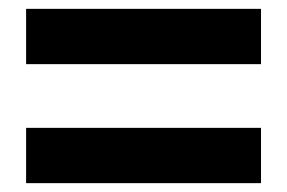

<svg xmlns="http://www.w3.org/2000/svg" viewBox="-20 -595 649 434"><path d="M39 -450H570V-575H39ZM39 -181H570V-306H39Z"/></svg>

Font: Noto Sans HK Black
Style: Regular
Weight: 900
Designer: Ryoko NISHIZUKA 西塚涼子 (kana, bopomofo & ideographs); Paul D. Hunt (Latin, Greek & Cyrillic); Sandoll Communications 산돌커뮤니
Foundry: Adobe
Version: Version 2.004;hotconv 1.0.118;makeotfexe 2.5.65603